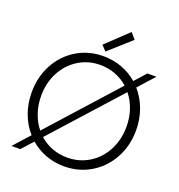

<svg xmlns="http://www.w3.org/2000/svg" viewBox="-162 -1065 1123 1206"><g transform="rotate(20 399.5 -462.0)"><path d="M173.3 -75.2 105.5 0H46.9L142.6 -106.4Q98.6 -155.8 74.7 -220.9Q50.8 -286.1 50.8 -360.4Q50.8 -463.9 96.2 -547.9Q141.6 -631.8 221.2 -679.7Q300.8 -727.5 398.4 -727.5Q463.9 -727.5 521.7 -706.1Q579.6 -684.6 626 -644.5L693.4 -719.7H753.9L657.7 -612.8Q701.2 -563.5 725.1 -498.3Q749 -433.1 749 -359.4Q749 -255.9 703.1 -171.9Q657.2 -87.9 577.4 -40Q497.6 7.8 399.4 7.8Q335 7.8 277.1 -13.7Q219.2 -35.2 173.3 -75.2ZM684.6 -360.4Q684.6 -420.4 666.7 -473.1Q648.9 -525.9 615.7 -566.4L213.9 -120.1Q251 -86.9 298.3 -68.8Q345.7 -50.8 399.4 -50.8Q480 -50.8 545.2 -91.1Q610.4 -131.3 647.5 -202.1Q684.6 -272.9 684.6 -360.4ZM366.2 -793 511.7 -930.7 545.9 -890.6 398.4 -758.8ZM183.6 -152.3 585 -599.1Q547.4 -632.8 499.3 -650.9Q451.2 -668.9 397.5 -668.9Q319.3 -668.9 254.4 -628.9Q189.5 -588.9 151.9 -518.6Q114.3 -448.2 114.3 -360.4Q114.3 -299.8 132.3 -246.6Q150.4 -193.4 183.6 -152.3Z"/></g></svg>

Font: Reddit Sans Chocolate Light
Style: Regular
Weight: 300
Designer: Stephen Hutchings
Foundry: Reddit
Version: Version 1.013